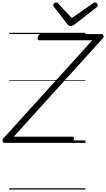

<svg xmlns="http://www.w3.org/2000/svg" viewBox="-74 -1149 853 1544"><path d="M-38 0Q-46 0 -50 -6Q-54 -12 -53.5 -20.5Q-53 -29 -47 -36L668 -825H242Q232 -825 229.5 -831.5Q227 -838 230 -851Q234 -864 240.5 -869.5Q247 -875 257 -875H743Q755 -875 758.5 -862.5Q762 -850 751 -839L37 -50H507Q518 -50 520 -44Q522 -38 519 -25Q515 -12 509 -6Q503 0 493 0ZM689 -1129Q698 -1129 705 -1121.5Q712 -1114 712 -1107Q712 -1101 710 -1097.5Q708 -1094 703 -1090L525 -952Q515 -945 508 -942Q501 -939 493 -939Q486 -939 480.5 -942.5Q475 -946 469 -953L360 -1093Q358 -1097 356 -1101Q354 -1105 354 -1109Q354 -1118 363 -1123.5Q372 -1129 379 -1129Q386 -1129 389.5 -1126Q393 -1123 397 -1118L503 -1004L668 -1118Q676 -1123 680 -1126Q684 -1129 689 -1129ZM0 365H613V375H0ZM0 -20H613V0H0ZM0 -505H613V-500H0ZM0 -885H613V-875H0Z"/></svg>

Font: Playwrite DK Uloopet Guides
Style: Regular
Weight: 400
Designer: Veronika Burian, José Scaglione
Foundry: TypeTogether
Version: Version 1.003